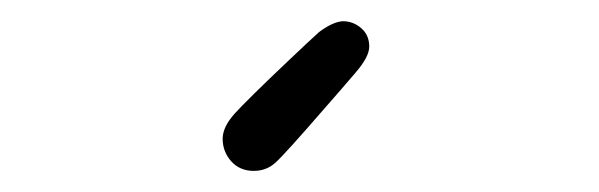

<svg xmlns="http://www.w3.org/2000/svg" viewBox="-20 -19 565 181"><path d="M189.9 111.8Q189.9 100.6 201.4 87.9Q212.9 75.2 252 38.1Q270 21 280.8 11.2Q293.9 1.5 303.2 1Q313 1 320.6 7.6Q328.1 14.2 328.1 24.9Q328.1 34.7 314.9 49.8Q303.7 63 286.1 83Q248 127 239.5 134.5Q231 142.1 219.2 142.1Q206.1 142.1 198 133.1Q189.9 124 189.9 111.8Z"/></svg>

Font: CMU Typewriter Text
Style: LightOblique
Weight: 200
Italic angle: -9.46001°
Version: Version 0.7.0